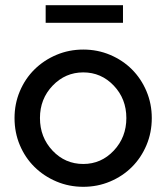

<svg xmlns="http://www.w3.org/2000/svg" viewBox="-20 -710 641 740"><path d="M36 0ZM36 -255Q36 -310 56.5 -358.5Q77 -407 113 -442.5Q149 -478 197.5 -498.5Q246 -519 301 -519Q356 -519 404.5 -498.5Q453 -478 488.5 -442.5Q524 -407 544.5 -358.5Q565 -310 565 -255Q565 -199 544.5 -150.5Q524 -102 488.5 -66.5Q453 -31 404.5 -10.5Q356 10 301 10Q246 10 197.5 -10.5Q149 -31 113 -66.5Q77 -102 56.5 -150.5Q36 -199 36 -255ZM301 -78Q370 -78 418.5 -129.5Q467 -181 467 -255Q467 -329 418.5 -380Q370 -431 301 -431Q232 -431 183 -380Q134 -329 134 -255Q134 -181 182.5 -129.5Q231 -78 301 -78ZM454 -690V-622H156V-690Z"/></svg>

Font: Red Hat Display Medium
Style: Regular
Weight: 500
Designer: Pentagram / MCKL
Foundry: Pentagram / MCKL
Version: Version 1.005; Red Hat Display Medium